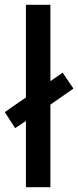

<svg xmlns="http://www.w3.org/2000/svg" viewBox="-34 -780 326 800"><path d="M74 0V-276L29 -246L-14 -313L74 -374V-760H176V-442L227 -477L272 -411L176 -344V0Z"/></svg>

Font: Noto Sans Gurmukhi SemiCondensed Medium
Style: Regular
Weight: 500
Width: 4
Designer: Jelle Bosma - Monotype Design Team
Foundry: Monotype Imaging Inc.
Version: Version 2.004; ttfautohint (v1.8.4.7-5d5b)